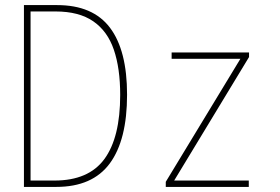

<svg xmlns="http://www.w3.org/2000/svg" viewBox="-20 -734 1100 754"><path d="M74 0V-714H204Q345 -714 412 -625Q479 -536 479 -362Q479 -184 411 -92Q343 0 201 0ZM194 -25Q328 -25 390 -109.5Q452 -194 452 -361Q452 -466 427 -539Q402 -612 346 -650.5Q290 -689 198 -689H100V-25ZM631 0V-20L924 -503H654V-528H958V-510L664 -25H957V0Z"/></svg>

Font: Noto Sans Mono Condensed Thin
Style: Regular
Weight: 100
Width: 3
Designer: Monotype Design Team
Foundry: Monotype Imaging Inc.
Version: Version 2.014; ttfautohint (v1.8.4.7-5d5b)